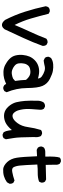

<svg xmlns="http://www.w3.org/2000/svg" viewBox="666 -1312 667 2040"><g transform="rotate(90 1000.0 -292.5)"><path d="M191.9 -13.2Q139.2 -115.7 105 -223.6Q70.3 -331.5 46.9 -443.4V-443.8V-444.8Q47.9 -453.6 51.3 -461.2Q54.7 -468.8 60.1 -475.6L60.5 -476.1L61 -476.6Q78.1 -489.3 102.1 -487.3H103L104 -486.8L123.5 -477.1L126 -475.6L127 -473.1Q150.4 -379.4 177.7 -285.6Q203.1 -198.7 245.6 -113.8Q262.7 -155.3 280.5 -195.8Q298.3 -236.3 316.9 -275.9Q356.9 -360.8 390.1 -448.2L390.6 -449.7L391.6 -450.7Q400.4 -458.5 410.9 -461.7Q421.4 -464.8 433.1 -463.9H434.1L435.1 -463.4L454.6 -453.6L456.1 -452.6L457 -451.7Q469.7 -434.6 467.8 -410.6V-409.7L467.3 -409.2Q430.2 -307.1 384.3 -207.5Q338.4 -107.9 291.5 -7.3L291 -6.8L290.5 -6.3Q283.7 2.9 275.9 9.3Q255.4 24.9 234.4 19.3Q213.4 13.7 192.9 -12.2H192.4Z M914.6 7.8Q897 5.4 883.8 -5.4L883.3 -5.9L882.8 -6.8L872.1 -23.9Q840.8 -9.3 812 -2Q780.8 5.9 743.7 4.9Q705.6 3.9 671.4 -13.2Q654.3 -22 638.4 -33Q622.6 -43.9 608.4 -57.6Q578.6 -85.9 569.3 -124.5Q560.5 -162.6 564.5 -201.7Q568.4 -240.7 581.5 -272Q594.7 -303.2 622.1 -329.6Q649.4 -356 687 -367.2Q724.1 -377.9 761.7 -373Q771.5 -371.6 781 -369.9Q790.5 -368.2 799.1 -366Q807.6 -363.8 814.9 -361.3Q812.5 -388.7 791.5 -403.3Q766.1 -421.4 735.8 -431.2Q707 -440.4 679.2 -432.6Q671.9 -430.7 664.6 -429.2Q657.2 -427.7 650.4 -426.5Q643.6 -425.3 636.7 -424.3Q629.9 -423.3 623.5 -422.9H622.1L620.6 -423.3L597.2 -435.1L595.7 -435.5L595.2 -436.5Q582 -452.1 584 -476.1V-477.5L584.5 -478.5L596.2 -500L597.2 -501L598.6 -502Q607.9 -508.3 618.2 -512.7Q628.4 -517.1 639.6 -519.8Q650.9 -522.5 662.6 -523.4Q697.8 -526.4 731.9 -520.5Q749.5 -517.6 771 -509.5Q792.5 -501.5 817.9 -488.8Q844.2 -475.6 863 -456.1Q881.8 -436.5 893.1 -410.6Q915 -359.9 916 -245.1Q916.5 -189 927.5 -135.7Q938.5 -82.5 959.5 -31.7L960.4 -29.3L959.5 -26.9L949.7 -7.3L948.7 -5.9L947.8 -4.9Q933.1 5.9 915.5 7.8H915ZM815.9 -97.7 840.3 -118.7Q835 -152.3 833 -179.2Q831.1 -206.5 829.1 -234.9Q789.6 -283.2 745.1 -281.7Q699.7 -280.3 680.7 -261.7Q671.4 -252 665 -240.5Q658.7 -229 656.2 -215.8Q650.4 -188 653.3 -161.6Q655.8 -136.2 672.9 -119.1Q679.2 -113.3 686 -108.2Q692.9 -103 700.7 -98.6Q708.5 -94.2 717.3 -90.8Q742.7 -80.1 769.5 -84.5Q796.4 -88.4 815.9 -97.7Z M1406.7 13.2 1387.2 3.4 1385.3 2.4 1384.3 1Q1372.1 -21.5 1368.2 -46.9Q1365.2 -64.9 1362.3 -84.5Q1318.8 -32.7 1278.3 -15.1Q1233.4 3.9 1189.5 -2.9Q1145.5 -10.3 1110.8 -50.3Q1104 -58.1 1098.1 -66.2Q1092.3 -74.2 1087.4 -82.5Q1082.5 -90.8 1078.6 -99.1Q1074.7 -107.4 1071.5 -116Q1068.4 -124.5 1066.4 -133.3Q1056.6 -175.8 1052.7 -222.2Q1048.8 -268.6 1050.8 -364.3Q1052.7 -397.5 1069.3 -422.4L1069.8 -422.9L1070.3 -423.3Q1087.9 -438.5 1111.8 -436.5H1112.8L1113.8 -436L1133.3 -426.3L1134.8 -425.3L1135.7 -424.3Q1148.4 -407.2 1146.5 -383.3Q1135.7 -266.6 1139.2 -228Q1140.1 -215.3 1141.8 -203.1Q1143.6 -190.9 1146 -179.7Q1148.4 -168.5 1151.4 -157.7Q1159.7 -127 1180.2 -105.5Q1199.2 -85.4 1227.5 -93.8Q1257.3 -101.6 1289.1 -145Q1321.8 -189 1331.1 -256.8Q1340.8 -326.7 1360.8 -391.1L1361.3 -393.1L1362.3 -394Q1377.9 -407.2 1401.9 -405.3H1402.8L1403.8 -404.8L1423.3 -395L1425.3 -394L1426.3 -392.6Q1442.4 -361.8 1436.5 -320.8Q1438.5 -151.9 1446.3 -108.9Q1454.1 -65.4 1460 -22.5V-20.5L1459.5 -19L1449.7 0.5L1449.2 2L1448.2 2.4Q1432.6 15.6 1408.7 13.7H1407.7Z M1775.9 7.8Q1739.3 3.4 1702.6 -34.7Q1684.6 -53.7 1672.9 -79.6Q1661.1 -105.5 1656.2 -137.7Q1646.5 -200.2 1640.6 -352.1L1574.7 -348.6H1572.8L1571.8 -349.1L1552.2 -358.9L1551.3 -359.4L1550.3 -360.4Q1542.5 -369.1 1539.3 -379.6Q1536.1 -390.1 1537.1 -401.9V-402.8L1537.6 -403.8L1547.4 -423.3L1548.3 -424.8L1549.3 -425.8Q1570.3 -440.4 1598.6 -439.5Q1622.1 -438.5 1644.5 -439.9Q1641.1 -555.7 1654.8 -591.8L1655.3 -593.3L1656.2 -594.2Q1664.1 -601.1 1674.1 -603.8Q1684.1 -606.4 1695.8 -605.5H1696.8L1697.8 -605L1717.3 -595.2L1718.8 -594.2L1719.7 -593.3Q1727.1 -582.5 1729.7 -569.8Q1732.4 -557.1 1730.5 -543.5L1732.4 -444.3L1885.7 -448.2H1887.2L1888.2 -447.8L1907.7 -438L1909.2 -437.5L1909.7 -436.5Q1922.9 -420.9 1920.9 -397V-396L1920.4 -395L1910.6 -375.5L1909.7 -373L1907.2 -372.6Q1886.2 -365.2 1863.5 -362.1Q1840.8 -358.9 1816.4 -359.4Q1772 -360.4 1728.5 -355Q1734.4 -217.3 1739.3 -171.4Q1741.7 -148.4 1746.3 -131.3Q1751 -114.3 1757.3 -102.5Q1769.5 -81.5 1808.6 -88.9Q1829.6 -92.8 1851.3 -98.4Q1873 -104 1895.5 -111.8L1897.9 -112.8L1899.9 -111.8L1919.4 -102.1L1920.9 -101.6L1921.4 -100.6Q1934.6 -85 1932.6 -60.1V-58.6L1931.6 -57.6L1918 -34.2L1917.5 -33.2L1916.5 -32.2Q1886.2 -10.3 1851.1 0Q1833.5 4.9 1814.7 6.8Q1795.9 8.8 1775.9 7.8Z"/></g></svg>

Font: NaikaiFont
Style: SemiBold
Weight: 600
Version: Version 1.89